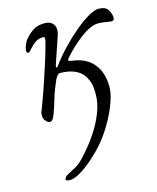

<svg xmlns="http://www.w3.org/2000/svg" viewBox="-107 -489 695 851"><g transform="rotate(-15 240.5 -63.5)"><path d="M108 287Q103 287 95.5 284.5Q88 282 90 277Q92 272 96 267.5Q100 263 106 260Q126 250 147 238Q168 226 193 197Q226 161 254 119.5Q282 78 299.5 34Q317 -10 317 -53Q317 -82 312.5 -99.5Q308 -117 298 -134Q285 -157 256.5 -170Q228 -183 187 -183Q181 -183 175 -175.5Q169 -168 165 -160Q145 -115 135 -80.5Q125 -46 114 -16Q108 0 102.5 7.5Q97 15 88 15Q83 15 77 10Q71 5 66.5 -2Q62 -9 62 -15Q62 -26 62 -29.5Q62 -33 64 -38Q66 -43 71 -56Q88 -101 103 -145Q118 -189 131.5 -231Q145 -273 156 -312Q159 -324 161.5 -333Q164 -342 164 -347Q164 -356 156 -356Q141 -356 125.5 -348.5Q110 -341 84 -310Q80 -306 76 -306Q73 -306 70.5 -308.5Q68 -311 68 -315Q68 -321 70.5 -330.5Q73 -340 77.5 -349.5Q82 -359 86 -364Q103 -385 124 -399.5Q145 -414 179 -414Q200 -414 213 -403Q226 -392 226 -372Q226 -360 222 -348L179 -221Q181 -225 178.5 -218Q176 -211 180 -211Q185 -211 188 -217Q214 -253 247.5 -288Q281 -323 315 -351.5Q349 -380 378.5 -397Q408 -414 426 -414Q459 -414 470 -394.5Q481 -375 481 -360Q481 -345 470 -345Q465 -345 457 -346.5Q449 -348 440 -349Q432 -350 424 -351Q416 -352 408 -352Q387 -352 362.5 -339Q338 -326 314 -306.5Q290 -287 271 -268Q252 -249 242 -237Q238 -233 237.5 -228.5Q237 -224 252 -222Q296 -217 325 -197Q354 -177 369 -144.5Q384 -112 384 -67Q384 -36 368.5 6Q353 48 328 91Q303 134 274 168Q249 197 218 224.5Q187 252 157.5 269.5Q128 287 108 287Z"/></g></svg>

Font: EB Garamond
Style: Italic
Weight: 400
Italic angle: -17.2°
Designer: Georg Duffner and Octavio Pardo
Foundry: Georg Duffner
Version: Version 1.001